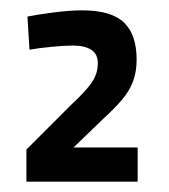

<svg xmlns="http://www.w3.org/2000/svg" viewBox="-20 -807 327 371"><path d="M31 -456V-518L118 -605Q142 -627 155.5 -645Q169 -663 169 -685Q169 -703 156 -711Q143 -719 121 -719Q104 -719 79 -716.5Q54 -714 37 -711L33 -775Q53 -779 84 -783Q115 -787 139 -787Q195 -787 219.5 -763.5Q244 -740 244 -692Q244 -668 237 -649.5Q230 -631 215.5 -614Q201 -597 179 -577L122 -522H246V-456Z"/></svg>

Font: Cairo Play SemiBold
Style: Regular
Weight: 600
Designer: Mohamed Gaber, Accademia di Belle Arti di Urbino
Foundry: Kief Type Foundry, Accademia di Belle Arti di Urbino
Version: Version 3.130;gftools[0.9.24]